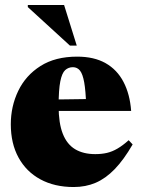

<svg xmlns="http://www.w3.org/2000/svg" viewBox="-20 -738 570 773"><path d="M290.5 -510Q358.5 -510 405 -483.8Q451.5 -457.5 477.2 -408.2Q503 -359 508 -291.5H170V-337L424 -340.5L327 -312.5Q325 -373 319 -406.5Q313 -440 302 -453.8Q291 -467.5 273.5 -467.5Q255.5 -467.5 242.5 -455.8Q229.5 -444 222.8 -410.5Q216 -377 216 -311Q216 -242 232.8 -199.5Q249.5 -157 282.5 -137.2Q315.5 -117.5 363.5 -117.5Q389.5 -117.5 410.8 -122.5Q432 -127.5 453 -139.8Q474 -152 498 -173.5L514 -156.5Q478.5 -95 442 -57.2Q405.5 -19.5 365.2 -2.2Q325 15 276.5 15Q199.5 15 142.5 -16Q85.5 -47 54.5 -103.8Q23.5 -160.5 23.5 -237.5Q23.5 -310 53.5 -372.2Q83.5 -434.5 143 -472.2Q202.5 -510 290.5 -510ZM289 -554.5H261.5L92 -709.5V-718H238Z"/></svg>

Font: Newsreader 60pt ExtraBold
Style: Regular
Weight: 800
Designer: Hugues Gentile
Foundry: Production Type
Version: Version 1.003